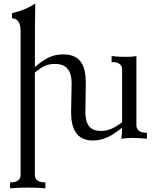

<svg xmlns="http://www.w3.org/2000/svg" viewBox="-20 -793 897 1097"><path d="M239.3 283.2Q198.7 278.8 139.6 278.8Q80.6 278.8 37.6 283.2V249Q97.7 249 97.7 206.5V-612.8Q97.7 -688 48.3 -688V-717.8Q127.9 -735.8 181.6 -773.4Q179.2 -714.8 179.2 -409.7Q220.7 -445.8 255.9 -463.4Q294.9 -482.4 341.3 -482.4Q415 -482.4 445.8 -433.6Q470.2 -395 470.2 -319.8L467.8 -154.8Q467.8 -99.6 488.3 -72.3Q508.8 -44.9 556.6 -44.9Q587.9 -44.9 616.7 -57.4Q645.5 -69.8 677.7 -94.7V-396Q677.7 -438.5 617.7 -438.5V-472.7L637.7 -470.7Q661.1 -468.3 707.5 -468.3Q738.3 -468.3 759.3 -472.7V-77.1Q759.3 -34.7 819.3 -34.7V-0.5Q771 -4.9 738.8 -4.9Q723.6 -4.9 707.5 -3.9Q682.6 -2 673.3 0.5Q677.7 -34.7 677.7 -64Q633.8 -26.9 593.5 -8.5Q553.2 9.8 510.3 9.8Q440.9 9.8 410.6 -40Q386.2 -79.1 386.2 -152.8L389.2 -317.9Q389.2 -427.7 294.9 -427.7Q260.7 -427.7 236.3 -417Q213.9 -407.2 179.2 -378.4V206.5Q179.2 249 239.3 249Z"/></svg>

Font: Almanac
Style: Regular
Weight: 400
Designer: Eden's Almanac
Version: Version 3.501;March 28, 2021;FontCreator 13.0.0.2683 64-bit